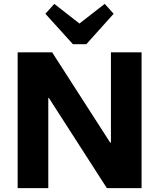

<svg xmlns="http://www.w3.org/2000/svg" viewBox="-20 -970 820 990"><path d="M710 -700V0H531L232 -465H229V0H71V-700H249L548 -235H552V-700ZM566 -899 425 -742H356L214 -899L260 -950L434 -814H345L520 -950Z"/></svg>

Font: Pathway Extreme 28pt
Style: Bold
Weight: 700
Designer: Eduardo Rodriguez Tunni
Foundry: Eduardo Rodriguez Tunni
Version: Version 1.001;gftools[0.9.26]